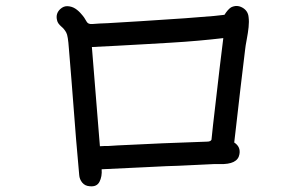

<svg xmlns="http://www.w3.org/2000/svg" viewBox="-20 -648 1040 652"><path d="M824.2 -589.8Q826.2 -574.2 824.2 -555.7Q822.3 -537.1 817.9 -514.2Q813.5 -491.2 812.5 -480.5Q806.6 -430.7 796.9 -350.6Q790 -289.1 781.2 -213.9Q778.3 -188.5 775.4 -164.1Q797.9 -149.4 793 -124Q787.1 -88.9 725.6 -90.8Q710 -90.8 706.1 -90.8Q663.1 -88.9 584 -85Q565.4 -85 470.7 -80.1Q376 -75.2 325.2 -73.2Q327.1 -48.8 317.9 -30.8Q308.6 -12.7 284.2 -15.6Q268.6 -16.6 259.3 -27.8Q250 -39.1 249 -53.7Q244.1 -108.4 238.3 -175.8Q229.5 -293 222.7 -376Q216.8 -446.3 213.9 -483.4Q210.9 -527.3 205.1 -537.1Q202.1 -543 197.3 -548.8Q194.3 -552.7 188.5 -557.6Q175.8 -568.4 173.8 -579.1Q168 -601.6 184.6 -617.2Q196.3 -627.9 210 -627Q224.6 -626 235.8 -618.7Q247.1 -611.3 256.8 -599.6Q266.6 -588.9 274.4 -574.2Q279.3 -565.4 293 -566.4Q316.4 -568.4 345.7 -569.3Q404.3 -573.2 460 -576.2Q631.8 -586.9 707 -593.8Q729.5 -596.7 742.2 -597.7Q753.9 -616.2 764.6 -623Q784.2 -632.8 803.2 -622.1Q822.3 -611.3 824.2 -589.8ZM578.1 -163.1 682.6 -167Q689.5 -167 693.4 -168.9Q697.3 -170.9 698.2 -173.8Q703.1 -222.7 709 -271.5Q728.5 -442.4 738.3 -518.6Q696.3 -513.7 652.3 -509.8Q608.4 -505.9 557.6 -502.9Q506.8 -500 473.6 -498Q440.4 -496.1 378.4 -492.7Q316.4 -489.3 292 -488.3Q298.8 -404.3 316.4 -186.5Q318.4 -163.1 319.3 -151.4Q331.1 -152.3 348.6 -152.3Q375 -154.3 421.9 -156.2Q564.5 -163.1 578.1 -163.1Z"/></svg>

Font: irohamaru Regular
Style: Regular
Weight: 400
Designer: [Source Han Sans]
Ryoko NISHIZUKA  (kana & ideographs); Paul D. Hunt (Latin, Greek & Cyrillic); Wenlong ZHANG  (bopomofo
Version: Version 1.00